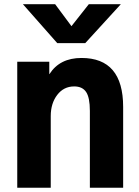

<svg xmlns="http://www.w3.org/2000/svg" viewBox="-20 -876 647 896"><path d="M60.5 0V-587.9H210V-530.3H210.9Q258.8 -605.5 360.4 -605.5Q554.7 -605.5 554.7 -377V0H399.4V-358.4Q399.4 -420.9 381.8 -446.8Q364.3 -472.7 326.2 -472.7Q277.3 -472.7 247.1 -433.1Q216.8 -393.6 216.8 -334V0ZM86.9 -856.4H237.3L313.5 -753.9L394.5 -856.4H543.9L377.9 -674.8H247.1Z"/></svg>

Font: Gothic A1 Black
Style: Regular
Weight: 900
Version: Version 2.50